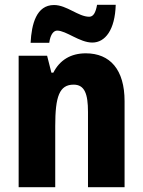

<svg xmlns="http://www.w3.org/2000/svg" viewBox="-20 -783 597 803"><path d="M108 -604H186C191 -642 206 -655 219 -655C257 -655 313 -605 366 -605C420 -605 461 -658 464 -763H386C380 -729 370 -713 353 -713C308 -713 259 -762 206 -762C132 -762 112 -682 108 -604ZM339 -560C276 -560 230 -532 203 -479H195L177 -550H58V0H211V-256C211 -379 228 -429 288 -429C334 -429 348 -390 348 -315V0H501V-360C501 -492 440 -560 339 -560Z"/></svg>

Font: Noto Sans Khmer Condensed ExtraBold
Style: Regular
Weight: 800
Width: 3
Designer: Danh Hong and the Monotype Design Team
Foundry: Monotype Imaging Inc.
Version: Version 2.004